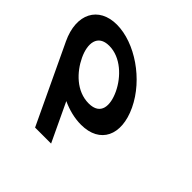

<svg xmlns="http://www.w3.org/2000/svg" viewBox="-379 -959 1450 1450"><g transform="rotate(45 346.0 -233.5)"><path d="M66.3 -363.9C16.9 -468.5 25.3 -573 148.5 -573C272.6 -573 378.2 -468.5 427.6 -363.9C477 -259.4 473.7 -154.8 346.2 -154.8C215.3 -154.8 115.8 -259.4 66.3 -363.9ZM-106.2 -363.9C-104.3 -359.8 -102.3 -355.7 -100.3 -351.7L188.9 260H359.9L214.3 -48.1C280.8 -17.5 350.9 -0.1 419.4 -0.1C620.8 -0.1 697 -159.1 600.1 -363.9C503.3 -568.8 270.5 -726.9 75.8 -726.9C-117.1 -726.9 -203.1 -568.8 -106.2 -363.9Z"/></g></svg>

Font: Hussar
Style: BdOpOblFive
Weight: 700
Foundry: Cannot Into Space Fonts
Version: Version 2.00